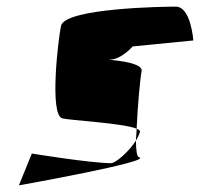

<svg xmlns="http://www.w3.org/2000/svg" viewBox="-20 -586 603 579"><path d="M37 -27C37 -27 447 -100 399 -112C393 -113 390 -133 390 -162C369 -129 329 -94 315 -94C253 -94 76 -123 76 -123ZM164 -508C156 -472 128 -239 168 -229C191 -223 349 -215 392 -198C395 -266 403 -353 407 -371C414 -402 291 -406 310 -406C346 -406 380 -446 380 -446L563 -464C563 -464 556 -566 510 -566C476 -566 176 -562 164 -508ZM392 -198C392 -185 390 -173 390 -162C395 -171 400 -180 402 -188C403 -192 399 -195 392 -198Z"/></svg>

Font: Crazy Punk
Style: Obl
Weight: 400
Version: Version 1